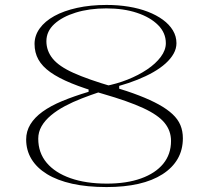

<svg xmlns="http://www.w3.org/2000/svg" viewBox="-20 -743 847 778"><path d="M412 15Q333 15 272.5 1.5Q212 -12 170.5 -37.5Q129 -63 107.5 -98.5Q86 -134 86 -178Q86 -211 103 -239Q120 -267 152.5 -290.5Q185 -314 232 -333.5Q279 -353 339 -371V-389L386 -371Q347 -358 311 -344Q275 -330 243 -313Q211 -296 186.5 -275.5Q162 -255 148.5 -231.5Q135 -208 135 -181Q135 -124 169 -83.5Q203 -43 265.5 -21Q328 1 413 1Q493 1 551.5 -20Q610 -41 641.5 -79.5Q673 -118 673 -172Q673 -213 647 -245Q621 -277 560.5 -305Q500 -333 396 -363Q322 -384 269.5 -405.5Q217 -427 184 -450.5Q151 -474 135.5 -502Q120 -530 120 -565Q120 -599 141 -628Q162 -657 200 -678Q238 -699 292 -711Q346 -723 412 -723Q459 -723 501.5 -716Q544 -709 579 -695.5Q614 -682 640 -663Q666 -644 680.5 -620Q695 -596 695 -568Q695 -546 683.5 -525.5Q672 -505 651 -486Q630 -467 601 -450.5Q572 -434 537 -420Q502 -406 463 -395V-378L405 -394Q453 -403 497 -420.5Q541 -438 576 -461.5Q611 -485 631.5 -512.5Q652 -540 652 -568Q652 -610 620.5 -641.5Q589 -673 535 -691Q481 -709 411 -709Q342 -709 287 -692Q232 -675 200 -645.5Q168 -616 168 -576Q168 -537 193.5 -505.5Q219 -474 278 -447.5Q337 -421 436 -392Q497 -374 543.5 -356Q590 -338 623.5 -319.5Q657 -301 679 -280.5Q701 -260 711 -236Q721 -212 721 -183Q721 -136 700 -99.5Q679 -63 638.5 -37Q598 -11 541 2Q484 15 412 15Z"/></svg>

Font: Kalnia SemiExpanded ExtraLight
Style: Regular
Weight: 250
Width: 6
Designer: Frida Medrano
Foundry: Frida Medrano
Version: Version 1.105